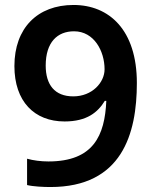

<svg xmlns="http://www.w3.org/2000/svg" viewBox="-20 -743 612 773"><path d="M531 -409C531 -623 419 -723 276 -723C131 -723 38 -630 38 -477C38 -335 118 -254 240 -254C330 -254 374 -291 402 -337H408C402 -197 356 -93 175 -93C145 -93 114 -97 89 -104V2C113 8 155 10 183 10C471 10 531 -204 531 -409ZM278 -617C359 -617 401 -537 401 -464C401 -411 351 -355 275 -355C200 -355 164 -402 164 -479C164 -573 211 -617 278 -617Z"/></svg>

Font: Noto Sans Thaana SemiBold
Style: Regular
Weight: 600
Designer: David Williams
Foundry: Google Inc.
Version: Version 3.001